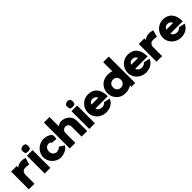

<svg xmlns="http://www.w3.org/2000/svg" viewBox="439 -2635 4418 4418"><g transform="rotate(-45 2648.5 -425.5)"><path d="M37 0H219V-294C219 -334 239 -399 311 -409C346 -415 375 -410 403 -405C417 -403 430 -401 441 -401H449L496 -567H483C477 -567 452 -577 413 -583H412C398 -584 382 -585 363 -585C305 -582 252 -557 219 -526V-577H37Z M553 0H736V-578H553ZM555 -747C555 -712 561 -678 569 -648L571 -644L575 -642C594 -632 617 -627 641 -627C666 -627 692 -632 713 -642L717 -643L718 -647C728 -668 733 -692 733 -717C733 -742 728 -766 718 -786L717 -789L713 -791C694 -801 671 -807 647 -807C606 -807 569 -782 556 -751L555 -749Z M792 -286C792 -142 908 -15 1047 4C1077 8 1110 6 1140 -1C1204 -12 1257 -39 1286 -66C1308 -87 1324 -106 1334 -122L1338 -130L1219 -207L1213 -200C1200 -183 1174 -165 1143 -159H1142C1123 -153 1102 -150 1082 -154C1022 -164 979 -213 979 -287C980 -361 1021 -412 1081 -422C1107 -425 1127 -422 1147 -413L1155 -405L1165 -386L1304 -371L1306 -378C1315 -402 1318 -461 1307 -496L1306 -497V-498C1289 -527 1222 -572 1124 -580C1104 -582 1082 -583 1062 -581H1061L1046 -578C907 -558 792 -430 792 -286Z M1368 0H1550V-322C1550 -382 1597 -427 1655 -427C1716 -427 1753 -383 1753 -322L1754 0H1935V-330C1935 -352 1933 -370 1929 -389C1910 -498 1804 -571 1705 -583C1698 -585 1688 -585 1681 -585C1633 -585 1589 -568 1550 -539V-841H1368Z M2003 0H2186V-578H2003ZM2005 -747C2005 -712 2011 -678 2019 -648L2021 -644L2025 -642C2044 -632 2067 -627 2091 -627C2116 -627 2142 -632 2163 -642L2167 -643L2168 -647C2178 -668 2183 -692 2183 -717C2183 -742 2178 -766 2168 -786L2167 -789L2163 -791C2144 -801 2121 -807 2097 -807C2056 -807 2019 -782 2006 -751L2005 -749Z M2245 -287C2245 -104 2399 10 2552 10C2711 10 2792 -75 2826 -151L2831 -162L2679 -195L2675 -190C2648 -156 2600 -136 2552 -141C2495 -146 2447 -181 2433 -231H2837V-241C2837 -450 2734 -584 2541 -584C2389 -584 2245 -464 2245 -287ZM2436 -361C2448 -405 2486 -438 2544 -438C2604 -438 2646 -400 2656 -361Z M2879 -267C2888 -124 2996 -1 3142 8C3161 9 3180 9 3197 9H3198C3271 5 3327 -15 3373 -45C3374 -34 3374 -14 3374 -10V0H3498V-861H3316L3317 -563C3280 -576 3240 -584 3202 -584C3172 -584 3146 -582 3124 -578C2991 -559 2891 -447 2880 -315C2878 -299 2878 -283 2879 -267ZM3065 -287C3065 -367 3119 -418 3192 -418C3258 -417 3306 -377 3317 -312V-260C3306 -197 3258 -156 3192 -156C3116 -156 3065 -207 3065 -287Z M3540 -287C3540 -104 3694 10 3847 10C4006 10 4087 -75 4121 -151L4126 -162L3974 -195L3970 -190C3943 -156 3895 -136 3847 -141C3790 -146 3742 -181 3728 -231H4132V-241C4132 -450 4029 -584 3836 -584C3684 -584 3540 -464 3540 -287ZM3731 -361C3743 -405 3781 -438 3839 -438C3899 -438 3941 -400 3951 -361Z M4191 0H4373V-294C4373 -334 4393 -399 4465 -409C4500 -415 4529 -410 4557 -405C4571 -403 4584 -401 4595 -401H4603L4650 -567H4637C4631 -567 4606 -577 4567 -583H4566C4552 -584 4536 -585 4517 -585C4459 -582 4406 -557 4373 -526V-577H4191Z M4683 -287C4683 -104 4837 10 4990 10C5149 10 5230 -75 5264 -151L5269 -162L5117 -195L5113 -190C5086 -156 5038 -136 4990 -141C4933 -146 4885 -181 4871 -231H5275V-241C5275 -450 5172 -584 4979 -584C4827 -584 4683 -464 4683 -287ZM4874 -361C4886 -405 4924 -438 4982 -438C5042 -438 5084 -400 5094 -361Z"/></g></svg>

Font: Rabbid Highway Sign IV
Style: Blk
Weight: 400
Foundry: Cannot Into Space Fonts
Version: Version 0.277